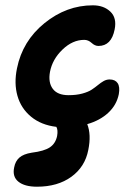

<svg xmlns="http://www.w3.org/2000/svg" viewBox="-20 -499 524 722"><path d="M119.1 203.1Q72.8 203.1 49.3 184.3Q25.9 165.5 33.2 130.9Q37.6 106.9 53 93.5Q68.4 80.1 99.1 75.2Q146.5 69.3 167.7 54.9Q189 40.5 194.8 12.2Q198.7 -10.3 191.9 -22Q134.8 -28.8 96.9 -60.1Q59.1 -91.3 45.7 -138.4Q32.2 -185.5 43.9 -242.2Q64.5 -344.7 147.2 -411.9Q230 -479 329.1 -479Q370.1 -479 395 -455.3Q419.9 -431.6 411.1 -388.2Q398.9 -326.2 350.1 -326.2Q336.9 -326.2 324.5 -337.6Q312 -349.1 296.9 -349.1Q252.9 -349.1 215.1 -312.7Q177.2 -276.4 168 -229Q160.6 -189 178.5 -165Q196.3 -141.1 237.8 -141.1Q267.1 -141.1 289.6 -147.2Q312 -153.3 325.2 -162.1Q338.4 -170.9 348.6 -179.4Q358.9 -188 369.6 -194.1Q380.4 -200.2 392.1 -200.2Q413.1 -200.2 422.4 -186.3Q431.6 -172.4 426.8 -145Q418.5 -104 387.2 -75Q356 -45.9 308.1 -32.2Q323.7 7.3 312 64.9Q299.8 128.4 248.3 165.8Q196.8 203.1 119.1 203.1Z"/></svg>

Font: Shantell Sans Irregular
Style: Italic
Weight: 600
Italic angle: -11.31°
Designer: Stephen Nixon, Anya Danilova, Shantell Martin
Foundry: Arrow Type
Version: Version 1.006;[9816181b4]